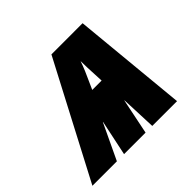

<svg xmlns="http://www.w3.org/2000/svg" viewBox="-195 -712 871 871"><g transform="rotate(-45 240.5 -276.5)"><path d="M-59 0H98L179 -171H180L144 0H282L317 -171H318L325 0H484L431 -553H231ZM308 -308H248C284 -387 292 -406 303 -438C303 -417 304 -383 308 -308Z"/></g></svg>

Font: Noto Sans ExtraCondensed Black
Style: Italic
Weight: 900
Width: 2
Italic angle: -12°
Designer: Monotype Design Team
Foundry: Monotype Imaging Inc.
Version: Version 2.013